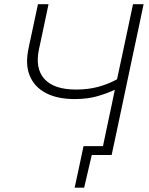

<svg xmlns="http://www.w3.org/2000/svg" viewBox="-20 -733 705 908"><path d="M333 154.5Q338.5 130.5 343.5 106.2Q348.5 82 354 57.5Q359 33 364.5 7.5Q370 -18 375 -42H467Q476.5 -88 486.5 -134.8Q496.5 -181.5 508 -236L523 -308.5Q492 -293.5 444 -279Q396 -264.5 332.5 -264.5Q252.5 -264.5 198 -292.5Q143.5 -320.5 121 -374Q98.5 -427.5 115 -504Q117 -515 119 -524.5Q121 -534 123.5 -544.5Q133.5 -591.5 141.8 -630.2Q150 -669 159.5 -713H209.5Q199.5 -665.5 190.5 -623Q181.5 -580.5 171 -531L164.5 -501Q145 -410 189.8 -359.8Q234.5 -309.5 340.5 -309.5Q396.5 -309.5 444 -322.2Q491.5 -335 533.5 -358L558 -472.5Q572.5 -540 584.5 -597.2Q596.5 -654.5 609 -713H659Q647 -654.5 634.8 -597.2Q622.5 -540 608 -472L558.5 -237.5Q544.5 -171.5 532.8 -116Q521 -60.5 508 0H414L378 154.5Z"/></svg>

Font: Commissioner ExtraLight
Style: Italic
Weight: 200
Italic angle: -12°
Designer: Kostas Bartsokas
Foundry: Kostas Bartsokas
Version: Version 1.000; ttfautohint (v1.8.3)